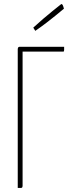

<svg xmlns="http://www.w3.org/2000/svg" viewBox="-20 -932 358 952"><path d="M68 0V-690Q68 -690 69.5 -695Q71 -700 78 -700H298Q298 -690 298 -685Q298 -680 297 -678Q296 -676 293 -676H92V-10Q92 -10 91 -5Q90 0 82 0ZM155 -779Q155 -779 152.5 -783Q150 -787 147.5 -791Q145 -795 145 -795Q170 -818 194.5 -839Q219 -860 239.5 -876.5Q260 -893 272 -902.5Q284 -912 284 -912Q290 -912 293.5 -900.5Q297 -889 297 -889Q297 -889 285.5 -879.5Q274 -870 254.5 -854Q235 -838 209.5 -818.5Q184 -799 155 -779Z"/></svg>

Font: Yanone Kaffeesatz ExtraLight
Style: Regular
Weight: 200
Designer: Yanone (Cyrillic: Daniel Pouzeot, Huerta Tipografica, and Cyreal)
Foundry: Yanone
Version: Version 2.003